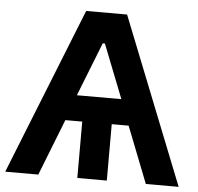

<svg xmlns="http://www.w3.org/2000/svg" viewBox="-58 -752 831 804"><g transform="rotate(5 357.5 -350.0)"><path d="M-7 0H132L225 -237H296V0H420V-237H491L584 0H722L444 -700H272ZM264 -345 353 -571H362L451 -345Z"/></g></svg>

Font: Fixel Display SemiBold
Style: Regular
Weight: 600
Designer: AlfaBravo + MacPaw
Foundry: Kyrylo Tkachov, Marchela Mozhyna, Serhii Makarenko, Maria Weinstein, Zakhar Kryvoshyya
Version: Version 1.211